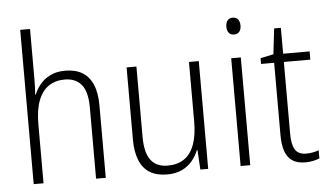

<svg xmlns="http://www.w3.org/2000/svg" viewBox="-52 -846 1611 942"><g transform="rotate(-5 753.0 -375.0)"><path d="M126.5 -759.8V-512.2Q126.5 -489.7 125.7 -472.2Q125 -454.6 123.5 -437H126.5Q137.7 -464.8 158 -488.5Q178.2 -512.2 208.5 -526.6Q238.8 -541 279.3 -541Q330.1 -541 364 -520.8Q397.9 -500.5 415.5 -459.7Q433.1 -418.9 433.1 -356.4V0H385.3V-350.1Q385.3 -428.7 356.4 -463.4Q327.6 -498 273.9 -498Q228 -498 195.1 -475.8Q162.1 -453.6 144.3 -407.7Q126.5 -361.8 126.5 -291.5V0H78.1V-759.8Z M937.5 -530.8V0H898.9L893.1 -96.2H890.1Q878.9 -67.9 858.6 -43.7Q838.4 -19.5 807.9 -4.9Q777.3 9.8 735.4 9.8Q683.6 9.8 649.7 -11Q615.7 -31.7 598.9 -73.5Q582 -115.2 582 -176.3V-530.8H630.4V-184.1Q630.4 -106 658.4 -69.6Q686.5 -33.2 741.2 -33.2Q789.6 -33.2 822.3 -55.4Q855 -77.6 872.1 -123Q889.2 -168.5 889.2 -237.3V-530.8Z M1144.5 -530.8V0H1097.2V-530.8ZM1122.1 -728.5Q1139.6 -728.5 1148.2 -716.8Q1156.7 -705.1 1156.7 -687Q1156.7 -668 1147.7 -656.7Q1138.7 -645.5 1121.6 -645.5Q1105 -645.5 1095.9 -656.7Q1086.9 -668 1086.9 -686.5Q1086.9 -705.1 1095.5 -716.8Q1104 -728.5 1122.1 -728.5Z M1423.3 -32.7Q1440.9 -32.7 1457 -35.9Q1473.1 -39.1 1485.4 -43.9V-3.4Q1471.7 2 1454.1 5.9Q1436.5 9.8 1415.5 9.8Q1376.5 9.8 1352.3 -6.1Q1328.1 -22 1316.7 -53.5Q1305.2 -85 1305.2 -132.8V-490.2H1240.7V-518.6L1305.2 -532.2L1319.8 -658.2H1353V-530.8H1483.4V-490.2H1353V-135.3Q1353 -84 1368.7 -58.3Q1384.3 -32.7 1423.3 -32.7Z"/></g></svg>

Font: Open Sans SemiCondensed Light
Style: Regular
Weight: 300
Width: 4
Designer: Monotype Design Team
Foundry: Monotype Imaging Inc.
Version: Version 3.000